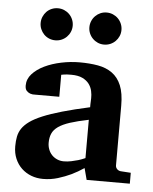

<svg xmlns="http://www.w3.org/2000/svg" viewBox="-53 -767 658 824"><g transform="rotate(5 276.5 -355.5)"><path d="M350.1 0 336.9 -49.8Q311 -32.2 282.7 -18.6Q257.8 -6.8 227.1 2.7Q196.3 12.2 163.1 12.2Q135.7 12.2 112.1 3.2Q88.4 -5.9 70.6 -22.7Q52.7 -39.6 42.5 -63.5Q32.2 -87.4 32.2 -117.2Q32.2 -139.6 35.9 -158.7Q39.6 -177.7 50.5 -194.1Q61.5 -210.4 82 -225.3Q102.5 -240.2 136.5 -254.4Q170.4 -268.6 219.7 -282.7Q269 -296.9 337.9 -312V-324.2Q337.9 -331.5 338.4 -337.4Q338.4 -344.2 338.9 -351.1Q339.4 -365.2 335.9 -381.6Q332.5 -397.9 322.3 -411.9Q312 -425.8 293.5 -434.8Q274.9 -443.8 245.1 -443.8Q234.9 -443.8 226.8 -443.4Q218.8 -442.9 213.4 -441.9Q207 -440.9 202.1 -439.9V-345.2H99.1Q86.4 -344.2 76.7 -347.7Q68.4 -350.6 61.3 -357.9Q54.2 -365.2 54.2 -380.9Q54.2 -408.7 74 -430.7Q93.8 -452.6 125.7 -468Q157.7 -483.4 197.5 -491.7Q237.3 -500 276.9 -500Q319.8 -500 355.5 -493.7Q391.1 -487.3 416.7 -469Q442.4 -450.7 456.3 -417.5Q470.2 -384.3 470.2 -330.1V-73.2Q470.2 -64 476.6 -57.4Q482.9 -50.8 492.2 -49.8L536.1 -46.9V0ZM336.9 -257.8Q288.6 -248 257.1 -237.8Q225.6 -227.5 207 -214.4Q188.5 -201.2 181.2 -184.3Q173.8 -167.5 173.8 -145Q173.8 -129.4 179 -116Q184.1 -102.5 193.6 -92.5Q203.1 -82.5 216.3 -76.7Q229.5 -70.8 245.1 -70.8Q261.2 -70.8 277.6 -74.2Q293.9 -77.6 307.1 -81.5Q322.8 -86.4 336.9 -92.8ZM232.9 -653.8Q232.9 -639.6 227.5 -627.2Q222.2 -614.7 212.6 -605.2Q203.1 -595.7 190.4 -590.3Q177.7 -585 163.6 -585Q149.4 -585 136.7 -590.3Q124 -595.7 114.7 -605.2Q105.5 -614.7 100.1 -627.2Q94.7 -639.6 94.7 -653.8Q94.7 -668 100.1 -680.7Q105.5 -693.4 114.7 -702.9Q124 -712.4 136.7 -717.8Q149.4 -723.1 163.6 -723.1Q177.7 -723.1 190.4 -717.8Q203.1 -712.4 212.6 -702.9Q222.2 -693.4 227.5 -680.7Q232.9 -668 232.9 -653.8ZM442.9 -653.8Q442.9 -639.6 437.5 -627.2Q432.1 -614.7 422.6 -605.2Q413.1 -595.7 400.4 -590.3Q387.7 -585 373.5 -585Q359.4 -585 346.9 -590.3Q334.5 -595.7 325 -605.2Q315.4 -614.7 310.1 -627.2Q304.7 -639.6 304.7 -653.8Q304.7 -668 310.1 -680.7Q315.4 -693.4 325 -702.9Q334.5 -712.4 346.9 -717.8Q359.4 -723.1 373.5 -723.1Q387.7 -723.1 400.4 -717.8Q413.1 -712.4 422.6 -702.9Q432.1 -693.4 437.5 -680.7Q442.9 -668 442.9 -653.8Z"/></g></svg>

Font: Charis SIL
Style: Bold
Weight: 700
Foundry: SIL International
Version: Version 4.112